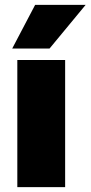

<svg xmlns="http://www.w3.org/2000/svg" viewBox="-20 -767 371 787"><path d="M51 0V-521H247V0ZM30 -568 124 -747H331L183 -568Z"/></svg>

Font: REM ExtraBold
Style: Regular
Weight: 800
Designer: Octavio Pardo
Foundry: Ashler Design
Version: Version 1.005;gftools[0.9.28]